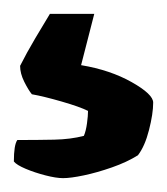

<svg xmlns="http://www.w3.org/2000/svg" viewBox="-20 -57 241 277"><path d="M71 200Q61 200 45.5 196Q30 192 17 186.5Q4 181 0 176Q0 152 5 145Q34 145 58 144.5Q82 144 101 139Q104 132 105.5 121Q107 110 107 103Q95 97 69 89.5Q43 82 26 79Q21 73 15 61Q9 49 9 38Q18 20 31 -2Q44 -24 52 -37H116L97 37Q139 44 170 61.5Q201 79 201 91Q201 107 195 130.5Q189 154 179 167Q163 177 141.5 184.5Q120 192 101 196Q82 200 71 200Z"/></svg>

Font: Texturina 72pt Black
Style: Regular
Weight: 900
Designer: Guillermo Torres Carreño
Foundry: Omnibus-Type
Version: Version 1.002; ttfautohint (v1.8.3)